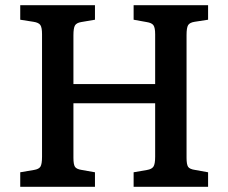

<svg xmlns="http://www.w3.org/2000/svg" viewBox="-20 -720 880 740"><path d="M58 0V-56L111 -65Q130 -68 136 -78Q142 -88 142 -116V-588Q142 -614 135.5 -623.5Q129 -633 109 -636L58 -644V-700H346V-644L293 -635Q275 -632 269 -622Q263 -612 263 -584V-396H578V-588Q578 -613 571.5 -622.5Q565 -632 545 -635L495 -644V-700H782V-644L730 -636Q711 -633 705 -623Q699 -613 699 -585V-112Q699 -86 705 -77Q711 -68 732 -65L782 -56V0H495V-56L547 -65Q565 -68 571.5 -78Q578 -88 578 -116V-322H263V-112Q263 -86 269 -77Q275 -68 295 -65L346 -56V0Z"/></svg>

Font: Literata Medium
Style: Regular
Weight: 500
Designer: Latin by Veronika Burian and Jose Scaglione. Greek by Irene Vlachou. Cyrillic by Vera Evstafieva.
Foundry: TypeTogether
Version: Version 3.103; ttfautohint (v1.8.4.7-5d5b);gftools[0.9.29]